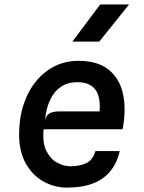

<svg xmlns="http://www.w3.org/2000/svg" viewBox="-20 -827 640 854"><path d="M278.5 7.5Q222.5 7.5 173.8 -19.5Q125 -46.5 95 -99.2Q65 -152 65 -229Q65 -301 84.5 -360.8Q104 -420.5 139.5 -464.5Q175 -508.5 223.2 -532.5Q271.5 -556.5 329 -556.5Q414 -556.5 463 -517.2Q512 -478 527 -409.5Q542 -341 525.5 -252H174Q168 -190 187 -154Q206 -118 235.5 -102.8Q265 -87.5 290.5 -87.5Q336.5 -87.5 365 -102Q393.5 -116.5 404.5 -155H512.5Q501 -103 471.5 -66.5Q442 -30 394 -11.2Q346 7.5 278.5 7.5ZM180 -293.5Q186.5 -315.5 202 -323.5Q217.5 -331.5 242.5 -331.5H423Q426.5 -374 417.2 -402.8Q408 -431.5 384.8 -446.5Q361.5 -461.5 323 -461.5Q282.5 -461.5 252.2 -441.8Q222 -422 203.8 -384.5Q185.5 -347 180 -293.5ZM302 -642 425.5 -807H554L421.5 -642Z"/></svg>

Font: Spline Sans Mono Medium
Style: Italic
Weight: 500
Italic angle: -4°
Monospace: yes
Designer: Eben Sorkin, Mirko Velimirovic
Foundry: Sorkin Type
Version: Version 1.004